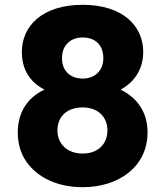

<svg xmlns="http://www.w3.org/2000/svg" viewBox="-20 -765 688 799"><path d="M90 -92C138 -23 224 14 324 14C474 14 594 -71 594 -214C594 -295 554 -357 482 -392C539 -423 576 -477 576 -549C576 -657 491 -745 324 -745C156 -745 71 -657 71 -549C71 -478 102 -425 165 -392C94 -359 54 -297 54 -214C54 -167 66 -126 90 -92ZM219 -222C219 -282 261 -318 324 -318C385 -318 427 -281 427 -222C427 -166 388 -126 324 -126C260 -126 219 -166 219 -222ZM262 -586C277 -601 298 -609 324 -609C376 -609 410 -578 410 -523C410 -471 375 -438 324 -438C273 -438 238 -470 238 -522C238 -549 246 -571 262 -586Z"/></svg>

Font: Poppins
Style: Bold
Weight: 700
Designer: Ninad Kale (Devanagari), Jonny Pinhorn (Latin)
Foundry: Indian Type Foundry
Version: 4.004